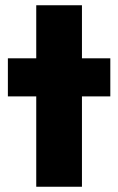

<svg xmlns="http://www.w3.org/2000/svg" viewBox="-20 -711 450 731"><path d="M292 -489H400V-344H292V0H118V-344H10V-489H118V-691H292Z"/></svg>

Font: Outfit Extra Bold
Style: Regular
Weight: 800
Designer: Rodrigo Fuenzalida
Foundry: fragTYPE
Version: Version 1.000